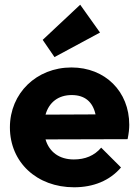

<svg xmlns="http://www.w3.org/2000/svg" viewBox="-20 -783 588 814"><path d="M294 11C376 11 445 -17 493 -73L409 -157C380 -123 341 -107 293 -107C232 -107 189 -138 173 -192L521 -193C526 -218 528 -236 528 -254C528 -395 426 -497 283 -497C135 -497 22 -388 22 -243C22 -95 136 11 294 11ZM161 -614 211 -541 404 -645 320 -763ZM173 -297C188 -350 228 -380 284 -380C339 -380 373 -352 385 -298Z"/></svg>

Font: MV Cash
Style: Bold
Weight: 700
Designer: Rodrigo Fuenzalida
Foundry: fragTYPE
Version: Version 1.100;Glyphs 3.1.2 (3151)